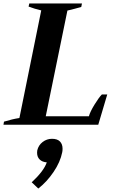

<svg xmlns="http://www.w3.org/2000/svg" viewBox="-38 -720 687 1108"><path d="M-15 -18Q34 -33 74 -39L200 -660Q161 -669 127 -682L131 -700H435L431 -680Q398 -670 351 -659L226 -49H475Q482 -75 507.5 -116.5Q533 -158 550 -175H581L529 0H-18ZM145 332Q215 267 232 217Q206 215 191 200.5Q176 186 176 161Q176 153 177 148Q184 118 208 99.5Q232 81 262 81Q293 81 308 96.5Q323 112 323 138Q323 152 321 159Q310 215 271 272.5Q232 330 183 368Z"/></svg>

Font: Trirong
Style: Bold Italic
Weight: 700
Italic angle: -12°
Designer: Katatrad Team
Foundry: CadsonDemak
Version: Version 1.001